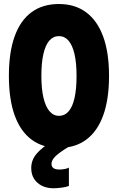

<svg xmlns="http://www.w3.org/2000/svg" viewBox="-20 -748 602 981"><path d="M281.2 7.8Q198.7 7.8 141.6 -34.4Q84.5 -76.7 54.9 -158.7Q25.4 -240.7 25.4 -360.4Q25.4 -480 54.7 -561.8Q84 -643.6 140.9 -685.5Q197.8 -727.5 281.2 -727.5Q362.8 -727.5 419.9 -685.3Q477.1 -643.1 507.1 -561.3Q537.1 -479.5 537.1 -360.4Q537.1 -241.2 507.6 -159.2Q478 -77.1 420.9 -34.7Q363.8 7.8 281.2 7.8ZM281.2 -156.2Q311 -156.2 331.1 -179.7Q351.1 -203.1 361.1 -248.5Q371.1 -293.9 371.1 -360.4Q371.1 -426.8 360.6 -471.9Q350.1 -517.1 330.1 -540.3Q310.1 -563.5 281.2 -563.5Q252 -563.5 231.9 -540.3Q211.9 -517.1 201.7 -471.9Q191.4 -426.8 191.4 -360.4Q191.4 -293.9 202.1 -248.5Q212.9 -203.1 232.9 -179.7Q252.9 -156.2 281.2 -156.2ZM253.9 213.9Q203.1 213.9 171.4 185.8Q139.6 157.7 139.6 110.4Q139.6 69.3 167.5 36.9Q195.3 4.4 247.1 -26.4L334 0Q309.1 15.1 288.3 29.8Q267.6 44.4 255.4 59.3Q243.2 74.2 243.2 89.8Q243.2 103.5 252.9 110.8Q262.7 118.2 284.2 118.2Q296.4 118.2 310.8 115.5Q325.2 112.8 332 108.4V202.1Q317.9 208 293.5 210.9Q269 213.9 253.9 213.9Z"/></svg>

Font: Reddit Mono Black
Style: Regular
Weight: 900
Monospace: yes
Designer: Stephen Hutchings
Foundry: Reddit
Version: Version 1.014